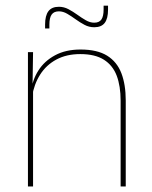

<svg xmlns="http://www.w3.org/2000/svg" viewBox="-20 -674 548 694"><path d="M416 0V-310Q416 -363 401.8 -400.5Q387.5 -438 355.5 -458.2Q323.5 -478.5 270 -478.5Q220.5 -478.5 183.8 -458.8Q147 -439 125 -404.2Q103 -369.5 96 -325L87 -344H92.5Q97 -385 118.8 -419.2Q140.5 -453.5 179 -474.2Q217.5 -495 271 -495Q331.5 -495 367.2 -472.8Q403 -450.5 418.8 -409.2Q434.5 -368 434.5 -311V0ZM81 0V-485.5H99.5L97.5 -358.5H99.5V0ZM320.5 -575.5Q302 -575.5 285.5 -584.2Q269 -593 253.5 -604.2Q238 -615.5 223 -624.2Q208 -633 193 -633Q175 -633 166.8 -621.5Q158.5 -610 158.5 -585V-571H143V-585.5Q143 -617.5 155 -633.5Q167 -649.5 193 -649.5Q211 -649.5 227.5 -640.8Q244 -632 259.5 -620.8Q275 -609.5 290.2 -600.8Q305.5 -592 320.5 -592Q338.5 -592 346.5 -603.5Q354.5 -615 354.5 -640V-653.5H370.5V-639Q370.5 -607 358.5 -591.2Q346.5 -575.5 320.5 -575.5Z"/></svg>

Font: Anek Latin Thin
Style: Regular
Weight: 250
Designer: Yesha Goshar
Foundry: Ek Type
Version: Version 1.003